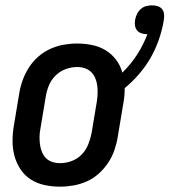

<svg xmlns="http://www.w3.org/2000/svg" viewBox="-20 -691 635 719"><path d="M205 8Q175 8 147 2Q119 -4 96 -18.5Q73 -33 57.5 -56Q42 -79 34.5 -106Q27 -133 27 -162.5Q27 -192 32 -221L52 -341Q56 -366 65 -391Q74 -416 88.5 -438.5Q103 -461 123.5 -479Q144 -497 168.5 -508Q193 -519 218 -523.5Q243 -528 268 -528Q297 -528 324.5 -522.5Q352 -517 375 -503Q398 -489 414.5 -467.5Q431 -446 438 -419Q470 -450 493.5 -486.5Q517 -523 532 -563H530Q519 -563 509 -566.5Q499 -570 493 -577.5Q487 -585 485.5 -595.5Q484 -606 486 -617Q488 -628 493 -638.5Q498 -649 507 -657Q516 -665 527 -668Q538 -671 549 -671Q561 -671 571.5 -667.5Q582 -664 588 -655.5Q594 -647 594.5 -635.5Q595 -624 593 -613Q587 -578 575 -543Q563 -508 544.5 -475.5Q526 -443 501 -414Q476 -385 447 -361Q447 -345 445.5 -329.5Q444 -314 441 -299L421 -179Q417 -154 408.5 -129Q400 -104 385 -81.5Q370 -59 350 -41Q330 -23 305.5 -12Q281 -1 255.5 3.5Q230 8 205 8ZM205 -80Q227 -80 248.5 -88Q270 -96 286 -112.5Q302 -129 310.5 -150.5Q319 -172 323 -193L343 -313Q345 -328 345.5 -343Q346 -358 344 -372Q342 -386 336.5 -399Q331 -412 321 -421.5Q311 -431 297.5 -435.5Q284 -440 269 -440Q247 -440 225.5 -432Q204 -424 187.5 -407.5Q171 -391 162.5 -369.5Q154 -348 151 -327L131 -207Q128 -192 128 -177Q128 -162 130 -148Q132 -134 137.5 -121Q143 -108 152.5 -98.5Q162 -89 176 -84.5Q190 -80 205 -80Z"/></svg>

Font: Iosevka Term Curly SmBd Obl
Style: Regular
Weight: 600
Italic angle: -9°
Designer: Belleve Invis
Foundry: Belleve Invis
Version: Version 32.3.0